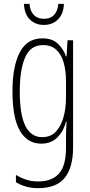

<svg xmlns="http://www.w3.org/2000/svg" viewBox="-20 -739 470 1001"><path d="M201 -539Q253 -539 282 -511Q311 -483 324 -445H327L332 -529H361V29Q361 134 317.5 188Q274 242 179 242Q114 242 63 211V173Q92 190 119 198.5Q146 207 179 207Q251 207 287.5 166Q324 125 324 33V-8Q324 -30 324.5 -52Q325 -74 327 -104H324Q311 -54 278.5 -22Q246 10 195 10Q123 10 84 -57Q45 -124 45 -263Q45 -393 83 -466Q121 -539 201 -539ZM205 -504Q138 -504 110.5 -438.5Q83 -373 83 -263Q83 -140 112.5 -82Q142 -24 200 -24Q245 -24 272 -53.5Q299 -83 311.5 -129.5Q324 -176 324 -226V-317Q324 -370 312 -412.5Q300 -455 273.5 -479.5Q247 -504 205 -504ZM313 -719Q312 -669 283.5 -639Q255 -609 208 -609Q165 -609 136 -637Q107 -665 105 -719H134Q136 -683 155.5 -662Q175 -641 209 -641Q244 -641 263 -662.5Q282 -684 284 -719Z"/></svg>

Font: Noto Sans Lao ExtraCondensed ExtraLight
Style: Regular
Weight: 200
Width: 2
Designer: Monotype Design Team
Foundry: Monotype Imaging Inc.
Version: Version 2.003; ttfautohint (v1.8.4.7-5d5b)